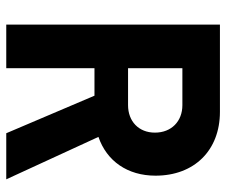

<svg xmlns="http://www.w3.org/2000/svg" viewBox="-76 -664 740 629"><g transform="rotate(90 294.5 -350.0)"><path d="M61 0H204V-289H294L417 0H568L429 -302C508 -329 556 -397 556 -489C556 -616 473 -700 347 -700H61ZM204 -399V-577H325C378 -577 415 -541 415 -487C415 -434 378 -399 325 -399Z"/></g></svg>

Font: Vanilla Cream Black
Style: Regular
Weight: 900
Designer: Jeremy Tribby, Jinavaṁso
Foundry: Tribby Type
Version: Version 1.422;Glyphs 3.1.2 (3151)